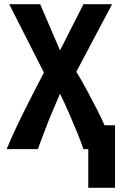

<svg xmlns="http://www.w3.org/2000/svg" viewBox="-20 -713 600 918"><path d="M402 185V0H379Q366 -38 348 -82Q330 -126 309.5 -173Q289 -220 267 -265Q248 -222 228.5 -175Q209 -128 192 -83Q175 -38 161 0H12Q24 -30 43.5 -73Q63 -116 87.5 -165.5Q112 -215 138.5 -266.5Q165 -318 190 -366L24 -693H172L267 -472L379 -693H516L345 -370Q370 -329 394 -284.5Q418 -240 440 -197Q462 -154 480 -114H530V185Z"/></svg>

Font: Ubuntu Sans Mono
Style: Regular
Weight: 400
Monospace: yes
Designer: Dalton Maag Ltd
Foundry: Dalton Maag Ltd
Version: Version 1.006